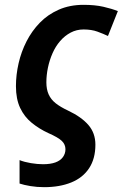

<svg xmlns="http://www.w3.org/2000/svg" viewBox="-20 -572 508 795"><path d="M163 203Q133 203 106 198.5Q79 194 61 188V91Q81 99 108 103.5Q135 108 158 108Q189 108 209.5 100.5Q230 93 240.5 78.5Q251 64 251 46Q251 26 236 11.5Q221 -3 180 -21Q143 -38 112 -63Q81 -88 63.5 -125Q46 -162 46 -215Q46 -262 57 -310Q68 -358 90 -401Q112 -444 145 -478Q178 -512 223.5 -532Q269 -552 326 -552Q373 -552 408 -544Q443 -536 468 -526L427 -423Q408 -432 383.5 -441Q359 -450 326 -450Q297 -450 272.5 -437Q248 -424 229 -402Q210 -380 197.5 -351.5Q185 -323 178.5 -292Q172 -261 172 -231Q172 -202 181.5 -181Q191 -160 210.5 -144.5Q230 -129 262 -114Q317 -88 346 -54.5Q375 -21 375 27Q375 85 349 124.5Q323 164 275 183.5Q227 203 163 203Z"/></svg>

Font: Noto Sans Display SemiBold
Style: Italic
Weight: 600
Italic angle: -12°
Designer: Monotype Design Team
Foundry: Monotype Imaging Inc.
Version: Version 2.003